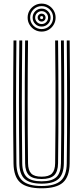

<svg xmlns="http://www.w3.org/2000/svg" viewBox="-20 -1021 454 1048"><path d="M207.2 6.8Q126 6.8 90.4 -24.8Q54.8 -56.5 53.8 -129.2Q52.8 -211.4 52.2 -294.6Q51.7 -377.9 51.8 -461.9Q51.9 -545.9 52.4 -630.5Q52.9 -715.1 53.8 -800H69.6Q68.8 -719.9 68.2 -637Q67.6 -554.2 67.6 -469.6Q67.6 -385.1 68.1 -299.9Q68.6 -214.6 69.6 -129.5Q70.4 -62.6 102.9 -34.2Q135.3 -5.8 207.2 -5.8Q278.7 -5.8 311.2 -34.1Q343.6 -62.4 344.4 -129.5Q345.6 -212.3 346 -295.7Q346.4 -379.2 346.4 -463.1Q346.4 -547 345.8 -631.4Q345.2 -715.8 344.4 -800H360.2Q361.5 -687.6 362 -576.2Q362.5 -464.9 362.1 -353.4Q361.7 -241.9 360.2 -129.2Q359.2 -56.5 323.6 -24.8Q288.1 6.8 207.2 6.8ZM207.2 -18.5Q142.8 -18.5 114.5 -44.4Q86.3 -70.2 85.4 -129.7Q84.4 -213.3 83.9 -296.8Q83.4 -380.3 83.4 -464Q83.4 -547.7 84 -631.6Q84.7 -715.6 85.4 -800H101.3Q100.5 -719.2 99.9 -636Q99.2 -552.9 99.2 -468.5Q99.2 -384.1 99.8 -299.3Q100.3 -214.5 101.3 -129.8Q102.1 -76.6 126.8 -53.9Q151.4 -31.3 207.2 -31.3Q262.6 -31.3 287.3 -53.9Q311.9 -76.6 312.7 -129.8Q313.9 -212.6 314.3 -296Q314.7 -379.5 314.7 -463.4Q314.7 -547.3 314.1 -631.4Q313.5 -715.6 312.7 -800H328.5Q329.4 -715.6 330 -632Q330.6 -548.5 330.6 -465Q330.6 -381.6 330.2 -297.9Q329.8 -214.2 328.5 -129.7Q327.8 -70.2 299.5 -44.4Q271.3 -18.5 207.2 -18.5ZM207.2 -43.9Q159.9 -43.9 138.8 -63.9Q117.7 -83.8 117.1 -130.1Q115.6 -241.7 115.2 -353Q114.8 -464.2 115.4 -575.9Q116 -687.5 117.1 -800H133Q132.2 -719.7 131.5 -636.6Q130.9 -553.5 130.9 -469Q130.9 -384.6 131.4 -299.5Q132 -214.5 133 -130.3Q133.5 -91.6 150.3 -74.1Q167.1 -56.6 207.2 -56.6Q247 -56.6 263.7 -74.1Q280.5 -91.6 281 -130.3Q282.5 -241.6 282.9 -352.8Q283.3 -464 282.8 -575.8Q282.3 -687.6 281 -800H296.9Q297.7 -715.5 298.3 -631.9Q298.9 -548.2 298.9 -464.8Q298.9 -381.4 298.5 -298Q298.1 -214.5 296.9 -130.1Q296.3 -83.4 275.1 -63.6Q253.9 -43.9 207.2 -43.9ZM207.2 -848.6Q186.2 -848.6 168.8 -858.8Q151.4 -869.1 141.1 -886.6Q130.8 -904 130.8 -924.9Q130.8 -946.1 141.1 -963.4Q151.4 -980.7 168.8 -991Q186.2 -1001.3 207.2 -1001.3Q228.4 -1001.3 245.7 -991Q262.9 -980.7 273.2 -963.4Q283.5 -946.1 283.5 -924.9Q283.5 -904 273.2 -886.6Q262.9 -869.1 245.7 -858.8Q228.4 -848.6 207.2 -848.6ZM207.2 -862.3Q233.3 -862.3 251.5 -880.6Q269.8 -898.9 269.8 -924.9Q269.8 -951 251.5 -969.3Q233.3 -987.6 207.2 -987.6Q181.1 -987.6 162.8 -969.3Q144.5 -951 144.5 -924.9Q144.5 -898.9 162.8 -880.6Q181.1 -862.3 207.2 -862.3ZM207.2 -876Q186.8 -876 172.5 -890.2Q158.2 -904.5 158.2 -924.9Q158.2 -945.3 172.5 -959.6Q186.8 -973.9 207.2 -973.9Q227.5 -973.9 241.8 -959.6Q256.1 -945.3 256.1 -924.9Q256.1 -904.5 241.8 -890.2Q227.5 -876 207.2 -876ZM207.2 -889.7Q221.8 -889.7 232.1 -900.1Q242.4 -910.5 242.4 -924.9Q242.4 -939.5 232.1 -949.9Q221.8 -960.2 207.2 -960.2Q192.8 -960.2 182.3 -949.9Q171.9 -939.5 171.9 -924.9Q171.9 -910.5 182.3 -900.1Q192.8 -889.7 207.2 -889.7ZM207.2 -903.4Q198.2 -903.4 191.9 -909.7Q185.6 -916 185.6 -925.1Q185.6 -934.1 191.9 -940.3Q198.2 -946.5 207.4 -946.5Q216.3 -946.5 222.5 -940.3Q228.7 -934.1 228.7 -924.9Q228.7 -916 222.5 -909.7Q216.3 -903.4 207.2 -903.4ZM207.2 -916.7Q215.4 -916.7 215.4 -924.9Q215.4 -933.1 207.2 -933.1Q199 -933.1 199 -924.9Q199 -916.7 207.2 -916.7Z"/></svg>

Font: Big Shoulders Inline Text Thin
Style: Regular
Weight: 100
Designer: Patric King
Foundry: XO Type Co
Version: Version 2.002